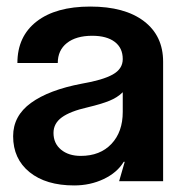

<svg xmlns="http://www.w3.org/2000/svg" viewBox="-20 -552 547 585"><path d="M20 -137Q20 -199 74.5 -238.5Q129 -278 229 -297Q293 -308 323.5 -325Q354 -342 354 -372Q354 -406 329.5 -424.5Q305 -443 261 -443Q212 -443 184 -421Q156 -399 156 -360H33Q33 -441 91.5 -486.5Q150 -532 255 -532Q360 -532 418.5 -487.5Q477 -443 477 -364V0H343L360 -59H357Q337 -26 296 -6.5Q255 13 206 13Q120 13 70 -27.5Q20 -68 20 -137ZM226 -77Q285 -77 319.5 -113.5Q354 -150 354 -211V-271Q338 -255 313.5 -245Q289 -235 247 -225Q194 -213 168.5 -194.5Q143 -176 143 -147Q143 -115 166 -96Q189 -77 226 -77Z"/></svg>

Font: Non Bureau Medium
Style: Regular
Weight: 500
Designer: Jona Saucedo
Foundry: Non Foundry
Version: Version 1.000; ttfautohint (v1.8.4)